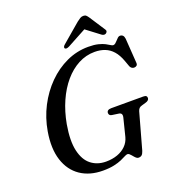

<svg xmlns="http://www.w3.org/2000/svg" viewBox="-160 -1017 1028 1150"><g transform="rotate(-20 353.5 -442.0)"><path d="M467.5 -713.8Q505.3 -713.8 530.6 -707.4Q556 -701 571.8 -692.7Q587.6 -684.4 597.2 -678Q606.8 -671.6 613.1 -671.6Q620.5 -671.6 627.6 -677.5Q634.7 -683.4 641.4 -691.3Q648.1 -699.3 654.9 -705.2Q661.7 -711.1 668.8 -711.1Q680 -711.1 687 -704.2Q693.9 -697.4 695.7 -682.5L706.5 -525.8Q707.5 -513.9 701.4 -508.4Q695.2 -503 686.1 -502.6Q677.3 -502 670.2 -506.9Q663.1 -511.8 659.6 -520.1L645.6 -558.8Q630.6 -600.1 608.6 -625Q586.6 -649.9 557.8 -661Q529 -672.2 493.1 -672.2Q438 -672.2 389 -646.4Q340 -620.6 299.8 -573.5Q259.6 -526.4 231.2 -462.2Q202.8 -398.1 188.9 -321.7Q171.4 -220.7 186.2 -156.4Q201 -92.1 240.2 -61.6Q279.3 -31 334.5 -31Q374.7 -31 407.3 -42.7Q439.8 -54.3 461.9 -76.4Q484.1 -98.4 492.4 -129.6L519.9 -239.3Q524.7 -255.3 520.8 -264.5Q516.9 -273.7 502 -275.4L461.4 -281.2Q451.6 -282.8 447.5 -288.1Q443.4 -293.3 443.4 -300.4Q443.4 -310.7 450.9 -316Q458.5 -321.2 472.2 -321.2H675.6Q690 -321.2 694.9 -316.5Q699.8 -311.7 699.5 -302.8Q699.2 -295.1 692.8 -289.5Q686.4 -283.8 674.9 -280.9L652.1 -274.3Q639.5 -271.3 633.1 -264.8Q626.6 -258.2 623.3 -247.2L559.3 -17.3Q553.6 0 546 6.8Q538.4 13.6 525.4 13.6Q518.7 13.6 512.8 9.3Q506.9 5 501.5 -1.3Q496 -7.6 490.6 -14.1Q485.1 -20.7 479.8 -25Q474.5 -29.3 468.8 -29.3Q461.4 -29.3 449.5 -22.8Q437.6 -16.4 418.3 -7.8Q399.1 0.7 370 7.1Q340.9 13.6 299 13.6Q214.9 13.6 156.3 -26.2Q97.8 -66 73.5 -140.8Q49.3 -215.5 67 -320.4Q80.8 -402 117.6 -473.3Q154.5 -544.5 208.4 -598.6Q262.4 -652.7 328.6 -683.3Q394.8 -713.8 467.5 -713.8ZM505.3 -832.6H465.7L568.3 -755Q582.8 -744.7 595.3 -752.5Q600.2 -755.8 602.7 -762.1Q605.1 -768.4 600.2 -775.5L534.2 -876.7Q527.5 -886.7 521.2 -892.4Q514.9 -898.1 503.4 -898.1Q492.2 -898.1 482.7 -892.4Q473.2 -886.7 460.6 -876.7L342 -775.5Q333.2 -768.4 331.7 -762.1Q330.2 -755.8 333.4 -752.5Q337.7 -748.5 344.7 -749.3Q351.7 -750.1 361.6 -755Z"/></g></svg>

Font: Fraunces
Style: Italic
Weight: 900
Italic angle: -16°
Version: Version 1.000;[0bf87f6ff]